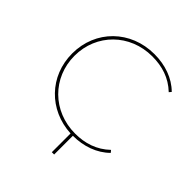

<svg xmlns="http://www.w3.org/2000/svg" viewBox="-231 -856 1174 1174"><g transform="rotate(45 356.0 -269.0)"><path d="M408 165H428V3C520 3 606 -27 666 -87L654 -101C590 -40 513 -16 428 -16C235 -16 89 -161 89 -350C89 -539 235 -684 428 -684C513 -684 590 -661 654 -600L666 -614C606 -674 520 -703 428 -703C223 -703 69 -552 69 -350C69 -155 213 -7 408 3Z"/></g></svg>

Font: Montserrat-Alt1 Thin
Style: Regular
Weight: 100
Designer: Differentunic
Foundry: Differentunic
Version: Version 7.222